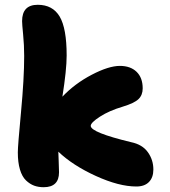

<svg xmlns="http://www.w3.org/2000/svg" viewBox="-20 -780 718 810"><path d="M164.1 9.8Q142.1 9.8 124 3.2Q106 -3.4 89.6 -19Q73.2 -34.7 64.2 -64.7Q55.2 -94.7 55.2 -137.2Q55.2 -164.6 68.6 -306.6Q82 -448.7 82 -543.9Q82 -589.4 77.6 -633.8Q73.2 -678.2 73.2 -690.9Q73.2 -759.8 139.2 -759.8Q202.1 -759.8 231.7 -710.2Q261.2 -660.6 261.2 -545.9Q261.2 -485.4 243.2 -372.1Q295.4 -427.2 366.9 -464.6Q438.5 -502 485.8 -502Q530.3 -502 556.2 -477.1Q582 -452.1 582 -407.2Q582 -378.9 564.2 -361.8Q546.4 -344.7 498 -330.1Q440.4 -313 401.6 -287.8Q362.8 -262.7 362.8 -249Q362.8 -221.2 533.2 -180.2Q580.6 -170.4 603.8 -137.9Q627 -105.5 627 -64.9Q627 -31.2 608.4 -12.2Q589.8 6.8 555.2 6.8Q481.9 6.8 384.5 -37.6Q287.1 -82 226.1 -140.1Q226.1 -134.8 227.5 -102.5Q229 -70.3 229 -53.2Q229 9.8 164.1 9.8Z"/></svg>

Font: Shantell Sans Irregular
Style: Regular
Weight: 800
Designer: Stephen Nixon, Anya Danilova, Shantell Martin
Foundry: Arrow Type
Version: Version 1.006;[9816181b4]